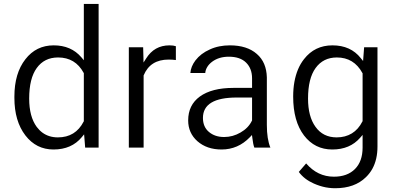

<svg xmlns="http://www.w3.org/2000/svg" viewBox="-20 -763 2028 983"><path d="M53.7 -268.6Q53.7 -387.7 109.9 -459.5Q165 -530.8 254.9 -530.8Q344.2 -530.8 396.5 -469.7L409.2 -454.6V-474.6V-742.7H484.9V-7.3H416L412.1 -57.1L410.6 -75.2L398.9 -61Q346.7 2.4 253.9 2.4Q165.5 2.4 109.9 -69.8Q53.7 -143.1 53.7 -261.7ZM129.4 -258.3Q129.4 -166 168 -113.3Q181.2 -95.7 197.5 -83.7Q213.9 -71.8 233.6 -65.7Q253.4 -59.6 276.4 -59.6Q366.7 -59.6 408.2 -140.6L409.2 -142.1V-144V-386.7V-388.7L408.2 -390.1Q365.7 -468.8 277.3 -468.8Q207 -468.8 168 -414.6Q129.4 -361.3 129.4 -258.3Z M880.4 -455.6Q862.8 -458 843.3 -458Q749.5 -458 715.8 -377.9L715.3 -376.5V-375V-7.3H639.6V-521H712.9L714.4 -467.3L714.8 -442.9L728 -463.4Q770 -530.8 847.7 -530.8Q868.2 -530.8 880.4 -526.4Z M1282.2 -7.3Q1275.9 -22.9 1272 -56.6L1270 -71.8L1259.3 -60.5Q1198.7 2.4 1114.3 2.4Q1039.1 2.4 990.7 -40Q943.4 -82 943.4 -146.5Q943.4 -225.1 1002.9 -268.6Q1064 -313 1175.3 -313H1263.2H1270.5V-320.3V-361.8Q1270.5 -412.1 1240 -442.4Q1209.5 -472.7 1151.4 -472.7Q1100.6 -472.7 1065.9 -446.8Q1050.3 -435.1 1041.3 -420.4Q1032.2 -405.8 1030.8 -389.2H954.6Q957 -422.4 980.5 -453.6Q1007.8 -489.3 1054.2 -509.8Q1077.1 -520.5 1102.8 -525.6Q1128.4 -530.8 1156.7 -530.8Q1245.1 -530.8 1294.9 -486.8Q1319.8 -465.3 1332.5 -435.3Q1345.2 -405.3 1346.2 -366.7V-123.5Q1346.2 -51.3 1364.3 -7.3ZM1127.4 -61.5Q1171.9 -61.5 1211.4 -84.5Q1251.5 -107.4 1269.5 -144.5L1270.5 -146.5V-147.9V-256.3V-263.7H1263.2H1192.4Q1019 -263.7 1019 -159.2Q1019 -113.3 1049.8 -87.4Q1080.6 -61.5 1127.4 -61.5Z M1481 -268.6Q1481 -309.1 1487.3 -344Q1493.7 -378.9 1505.9 -408Q1518.1 -437 1536.6 -460.4Q1591.3 -530.8 1682.1 -530.8Q1729 -530.8 1765.1 -514.4Q1801.3 -498 1827.1 -465.3L1838.9 -450.7L1840.3 -469.2L1844.2 -521H1912.6V-12.7Q1912.6 20.5 1906 49.1Q1899.4 77.6 1886.5 101.1Q1873.5 124.5 1854 143.6Q1824.7 172.4 1785.4 186.5Q1746.1 200.7 1695.8 200.7Q1688 200.7 1679.9 200.2Q1671.9 199.7 1664.1 198.7Q1656.2 197.8 1648.4 196.3Q1640.6 194.8 1633.1 192.9Q1625.5 190.9 1617.7 188.5Q1609.9 186 1602.3 183.1Q1594.7 180.2 1586.9 176.8Q1537.1 154.8 1509.8 117.2L1547.4 73.7Q1606 141.6 1689.5 141.6Q1758.3 141.6 1797.4 102.3Q1836.4 63 1836.4 -7.3V-52.7V-72.3L1823.7 -57.6Q1771.5 2.4 1681.2 2.4Q1591.8 2.4 1536.6 -69.3Q1481 -142.1 1481 -268.6ZM1557.1 -258.3Q1557.1 -166.5 1595.2 -113.8Q1633.8 -59.6 1703.6 -59.6Q1748 -59.6 1781.5 -80.1Q1814.9 -100.6 1835.4 -141.1L1836.4 -142.6V-144.5V-385.7V-387.7L1835.4 -389.2Q1792 -468.8 1704.6 -468.8Q1634.8 -468.8 1595.7 -414.6Q1557.1 -361.3 1557.1 -258.3Z"/></svg>

Font: Vazir Light
Style: Light
Weight: 300
Designer: Saber Rastikerdar
Foundry: Saber Rastikerdar
Version: Version 30.0.0